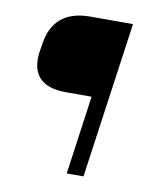

<svg xmlns="http://www.w3.org/2000/svg" viewBox="-67 -597 572 654"><g transform="rotate(10 219.5 -270.0)"><path d="M341 -540 265 0H207L245 -272H155Q92 -272 64 -302.5Q36 -333 44 -392L48 -416Q56 -478 92.5 -509Q129 -540 193 -540Z"/></g></svg>

Font: Pathway Extreme 8pt Thin 12pt Thin
Style: Italic
Weight: 250
Italic angle: -8°
Version: Version 1.001;gftools[0.9.26]